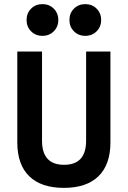

<svg xmlns="http://www.w3.org/2000/svg" viewBox="-20 -900 620 932"><path d="M290 12Q180 12 122 -44.5Q64 -101 64 -209V-650H184V-217Q184 -100 291 -100Q398 -100 398 -217V-650H516V-209Q516 -101 458 -44.5Q400 12 290 12ZM186 -726Q153 -726 131 -748Q109 -770 109 -803Q109 -836 131 -858Q153 -880 186 -880Q219 -880 241 -858Q263 -836 263 -803Q263 -770 241 -748Q219 -726 186 -726ZM394 -726Q361 -726 339 -748Q317 -770 317 -803Q317 -836 339 -858Q361 -880 394 -880Q427 -880 449 -858Q471 -836 471 -803Q471 -770 449 -748Q427 -726 394 -726Z"/></svg>

Font: Sometype Mono
Style: Bold
Weight: 700
Monospace: yes
Designer: Ryoichi Tsunekawa
Foundry: Dharma Type
Version: Version 1.000; ttfautohint (v1.8.3)